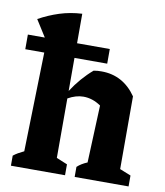

<svg xmlns="http://www.w3.org/2000/svg" viewBox="-95 -815 758 884"><g transform="rotate(10 283.5 -373.0)"><path d="M16 0V-47Q26 -55 38 -62Q50 -69 65 -76L78 -591L18 -686Q63 -711 112.5 -727Q162 -743 218 -746V-385Q260 -450 315 -497Q325 -499 334 -499.5Q343 -500 352 -500Q453 -500 514 -412V-72L566 -51V0H314V-47Q332 -64 361 -76L372 -344Q333 -371 290 -371Q255 -371 218 -350V-72L269 -51V0ZM-12 -608.1H371V-539.6H-12Z"/></g></svg>

Font: Piazzolla
Style: Bold
Weight: 700
Designer: Juan Pablo del Peral
Foundry: Huerta Tipografica
Version: Version 1.330